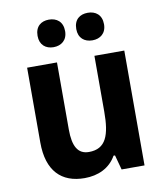

<svg xmlns="http://www.w3.org/2000/svg" viewBox="-85 -913 771 899"><g transform="rotate(-10 301.0 -463.0)"><path d="M143 -777C143 -734 171 -712 208 -712C245 -712 274 -734 274 -777C274 -822 245 -843 208 -843C171 -843 143 -822 143 -777ZM327 -777C327 -734 355 -712 393 -712C430 -712 459 -734 459 -777C459 -822 430 -843 393 -843C355 -843 327 -822 327 -777ZM531 -639H389V-374C389 -262 367 -200 286 -200C233 -200 211 -241 211 -320V-639H69V-283C69 -148 135 -83 245 -83C309 -83 365 -108 396 -163H403L422 -93H531Z"/></g></svg>

Font: Noto Sans Kannada UI SemiCondensed
Style: Bold
Weight: 700
Width: 4
Designer: Jelle Bosma - Monotype Design Team
Foundry: Monotype Imaging Inc.
Version: Version 2.005